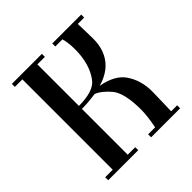

<svg xmlns="http://www.w3.org/2000/svg" viewBox="-200 -928 1085 1085"><g transform="rotate(-45 342.5 -385.0)"><path d="M295 0H55V-24H115V-746H55V-770H295V-746H235V-414Q353 -414 391 -465Q446 -538 446 -657Q446 -708 435 -746H378V-770H609V-746H558Q558 -736 559.5 -693Q561 -650 561 -625Q561 -527 502 -468Q463 -430 399 -411Q499 -393 540 -335Q586 -269 586 -180Q586 -156 584 -90.5Q582 -25 582 -24H630V0H398V-24H454Q469 -102 469 -149Q469 -281 428 -333Q386 -383 345 -399Q282 -390 235 -390V-24H295Z"/></g></svg>

Font: Ponomar Unicode TT
Style: Regular
Weight: 400
Designer: Vladislav V. Dorosh, Yuri A.W. Shardt, Nikita Simmons, Aleksandr Andreev
Foundry: Ponomar Project
Version: 1.1